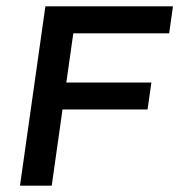

<svg xmlns="http://www.w3.org/2000/svg" viewBox="-20 -585 565 605"><path d="M513 -480H211L189 -325H457L445 -240H177L143 0H43L123 -565H525Z"/></svg>

Font: Neutral Grotesk
Style: Italic
Weight: 400
Italic angle: -8°
Designer: Nawras Khrais
Foundry: Nawras Khrais
Version: Version 1.000